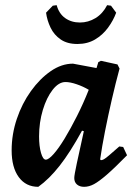

<svg xmlns="http://www.w3.org/2000/svg" viewBox="-20 -710 523 742"><path d="M370 -91Q375 -91 381.5 -94.5Q388 -98 402 -110Q416 -122 441 -144L456 -142L471 -110Q424 -62 393.5 -35.5Q363 -9 343.5 1.5Q324 12 305 12Q288 12 277.5 3Q267 -6 267 -22Q267 -33 277 -79.5Q287 -126 304 -203L297 -205Q251 -121 210.5 -69.5Q170 -18 128 12Q80 12 52.5 -25.5Q25 -63 25 -129Q25 -191 45 -250.5Q65 -310 99.5 -358Q134 -406 176 -435Q218 -464 262 -464L353 -447L360 -470L370 -475L434 -461L442 -445Q427 -390 412.5 -327Q398 -264 386 -203.5Q374 -143 367 -94ZM157 -93Q168 -93 187.5 -115Q207 -137 230 -175Q253 -213 277.5 -261.5Q302 -310 323 -363Q301 -376 276 -384.5Q251 -393 233 -393Q207 -393 183.5 -363Q160 -333 145.5 -285Q131 -237 131 -183Q131 -145 138.5 -119Q146 -93 157 -93ZM289 -623Q321 -623 349 -640Q377 -657 394 -690L409 -688L429 -661Q418 -631 397.5 -603Q377 -575 347.5 -557.5Q318 -540 279 -540Q240 -540 214.5 -557.5Q189 -575 175.5 -603Q162 -631 158 -661L184 -688L199 -690Q208 -657 232 -640Q256 -623 289 -623Z"/></svg>

Font: Alegreya SemiBold
Style: Italic
Weight: 600
Italic angle: -7°
Designer: Juan Pablo del Peral
Foundry: Huerta Tipografica
Version: Version 2.009